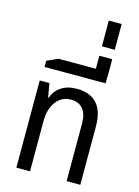

<svg xmlns="http://www.w3.org/2000/svg" viewBox="-145 -1087 846 1166"><g transform="rotate(15 277.5 -504.0)"><path d="M78 0V-548H139L154 -461H158Q173 -506 212.5 -532Q252 -558 310 -558Q364 -558 402 -537.5Q440 -517 460 -475Q480 -433 480 -367V0H394V-362Q394 -422 368 -453.5Q342 -485 291 -485Q251 -485 222.5 -462.5Q194 -440 179 -402.5Q164 -365 164 -319V0Z M85 -635V-674L154 -705H469V-635ZM389 -674V-787H470V-674Z M389 -846V-1008H470V-846Z"/></g></svg>

Font: Noto Sans Thai SemiCondensed
Style: Regular
Weight: 400
Width: 4
Designer: Monotype Design Team
Foundry: Monotype Imaging Inc.
Version: Version 2.001